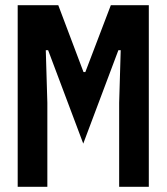

<svg xmlns="http://www.w3.org/2000/svg" viewBox="-20 -718 640 738"><path d="M438 0H552V-698H406L308 -441H301L204 -698H48V0H162V-323L156 -525H165L300 -166L435 -525H444L438 -323Z"/></svg>

Font: IBM Mono SemiBold
Style: Regular
Weight: 600
Monospace: yes
Designer: Mike Abbink, Paul van der Laan, Pieter van Rosmalen
Foundry: Bold Monday
Version: Version 2.3